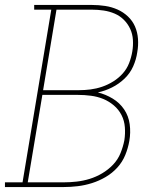

<svg xmlns="http://www.w3.org/2000/svg" viewBox="-38 -755 658 775"><path d="M-18 0V-19H53L169 -716H100V-735H333Q360 -735 386.5 -731Q413 -727 436.5 -716.5Q460 -706 478.5 -688.5Q497 -671 507 -648Q517 -625 519 -598Q521 -571 516 -544Q512 -515 499.5 -487Q487 -459 464.5 -437.5Q442 -416 414 -402Q386 -388 357 -382Q389 -374 417 -357Q445 -340 463 -313.5Q481 -287 485.5 -253.5Q490 -220 484 -186Q479 -157 467.5 -129Q456 -101 435.5 -78.5Q415 -56 388.5 -40.5Q362 -25 333.5 -16Q305 -7 276 -3.5Q247 0 219 0ZM136 -391H281Q304 -391 327.5 -394Q351 -397 374.5 -405Q398 -413 419.5 -426.5Q441 -440 457.5 -458.5Q474 -477 483 -500Q492 -523 496 -547Q500 -570 498.5 -594Q497 -618 487.5 -638.5Q478 -659 462 -675Q446 -691 425 -700Q404 -709 380.5 -712.5Q357 -716 333 -716H190ZM219 -19Q245 -19 271.5 -22Q298 -25 324 -33Q350 -41 374.5 -55.5Q399 -70 418.5 -90.5Q438 -111 448.5 -137Q459 -163 464 -189Q468 -215 466 -241.5Q464 -268 452.5 -290.5Q441 -313 421.5 -329.5Q402 -346 379 -355.5Q356 -365 329.5 -368.5Q303 -372 276 -372H133L74 -19Z"/></svg>

Font: Iosevka Slab Thin Extended
Style: Italic
Weight: 100
Width: 7
Italic angle: -9°
Monospace: yes
Designer: Belleve Invis
Foundry: Belleve Invis
Version: Version 11.1.0; ttfautohint (v1.8.3)